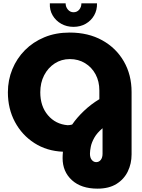

<svg xmlns="http://www.w3.org/2000/svg" viewBox="-20 -907 847 1144"><path d="M561 217Q464 217 408.5 166.5Q353 116 353 35Q353 27 353.5 17Q354 7 355 -3Q259 -7 185 -54.5Q111 -102 69 -180.5Q27 -259 27 -357Q27 -430 53.5 -494.5Q80 -559 128.5 -608Q177 -657 244.5 -685Q312 -713 395 -713Q506 -713 589 -667Q672 -621 718 -541Q764 -461 764 -359V13Q764 68 741.5 114.5Q719 161 674 189Q629 217 561 217ZM383 -161Q396 -161 410 -165Q438 -206 480 -246Q522 -286 572 -316V-368Q572 -422 549.5 -464Q527 -506 487 -530.5Q447 -555 396 -555Q346 -555 306 -529Q266 -503 243 -458.5Q220 -414 220 -357Q220 -274 265.5 -220.5Q311 -167 383 -161ZM553 59Q570 59 580.5 45.5Q591 32 591 9V-143Q558 -115 542 -86.5Q526 -58 521 -33Q516 -8 516 9Q516 33 527 46Q538 59 553 59ZM418 -747Q377 -747 344.5 -765.5Q312 -784 293.5 -815.5Q275 -847 277 -887H371Q371 -866 384.5 -850Q398 -834 418 -834Q439 -834 452 -849.5Q465 -865 465 -887H558Q559 -847 541 -815.5Q523 -784 491 -765.5Q459 -747 418 -747Z"/></svg>

Font: MuseoModerno ExtraBold
Style: Regular
Weight: 800
Designer: Pablo Cosgaya, Héctor Gatti, Marcela Romero, and the Authors of The MuseoModerno Project.
Foundry: Omnibus-Type Team
Version: Version 1.001